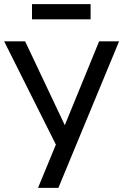

<svg xmlns="http://www.w3.org/2000/svg" viewBox="-21 -904 593 924"><path d="M162 0 257 -230 254 -196 -1 -705H100L293 -297H289L456 -705H552L260 0ZM133 -811V-884H415V-811Z"/></svg>

Font: Nunito Sans 7pt Condensed Medium
Style: Regular
Weight: 500
Width: 3
Designer: Vernon Adams
Foundry: Vernon Adams
Version: Version 3.101;gftools[0.9.27]